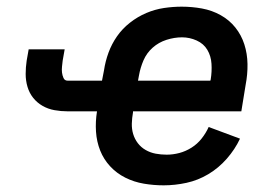

<svg xmlns="http://www.w3.org/2000/svg" viewBox="-20 -548 840 576"><path d="M471 8Q441 8 411.5 3Q382 -2 356 -15Q330 -28 310.5 -49Q291 -70 280.5 -96.5Q270 -123 268 -153Q266 -183 271 -214H183Q163 -214 143.5 -217.5Q124 -221 107.5 -230.5Q91 -240 79.5 -254.5Q68 -269 62.5 -287.5Q57 -306 57 -326Q57 -346 60 -366L66 -400H174L168 -366Q167 -357 166 -348Q165 -339 166 -330.5Q167 -322 170.5 -314Q174 -306 183 -306H286L292 -337Q296 -364 305.5 -390Q315 -416 331 -439Q347 -462 370 -480Q393 -498 419 -509Q445 -520 472 -524Q499 -528 525 -528Q556 -528 586 -522.5Q616 -517 642 -502.5Q668 -488 686 -465.5Q704 -443 713 -415Q722 -387 722.5 -356Q723 -325 717 -294L704 -214H379V-211Q376 -194 375.5 -177.5Q375 -161 379.5 -146Q384 -131 393.5 -118.5Q403 -106 417 -98Q431 -90 447 -87Q463 -84 480 -84Q499 -84 518 -89Q537 -94 554.5 -105Q572 -116 585 -132.5Q598 -149 606 -167L700 -132Q685 -100 660.5 -72Q636 -44 605 -25.5Q574 -7 539.5 0.5Q505 8 471 8ZM611 -306 612 -309Q616 -333 614.5 -356.5Q613 -380 602 -398.5Q591 -417 570 -426.5Q549 -436 526 -436Q503 -436 479.5 -428.5Q456 -421 438 -405Q420 -389 410.5 -367Q401 -345 397 -322L394 -306Z"/></svg>

Font: Iosevka Aile Semibold
Style: Italic
Weight: 600
Italic angle: -9°
Designer: Belleve Invis
Foundry: Belleve Invis
Version: Version 31.1.0; ttfautohint (v1.8.4)